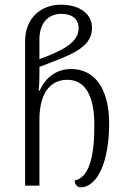

<svg xmlns="http://www.w3.org/2000/svg" viewBox="-20 -791 534 818"><path d="M323 7C397 7 445 -107 445 -263C445 -419 380 -497 283 -497C217 -497 171 -456 149 -405H145C147 -423 148 -451 148 -472V-506C271 -554 372 -583 372 -672C372 -731 321 -771 239 -771C158 -771 87 -717 87 -616V0H148V-282C148 -385 188 -451 267 -451C343 -451 382 -383 382 -258C382 -126 361 -35 298 -22C299 -6 308 7 323 7ZM148 -539V-623C148 -698 190 -732 241 -732C288 -732 315 -710 315 -670C315 -611 247 -575 148 -539Z"/></svg>

Font: Noto Serif Georgian Condensed Light
Style: Regular
Weight: 300
Width: 3
Designer: Monotype Design Team, Akaki Razmadze
Foundry: Google LLC
Version: Version 2.003